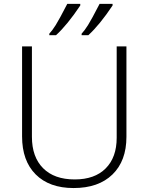

<svg xmlns="http://www.w3.org/2000/svg" viewBox="-20 -951 759 981"><path d="M626 -713.9V-252Q626 -128.9 554.7 -59.6Q483.4 9.8 356 9.8Q231.9 9.8 162.4 -59.8Q92.8 -129.4 92.8 -253.9V-713.9H143.1V-252Q143.1 -148.9 200.2 -91.6Q257.3 -34.2 361.8 -34.2Q463.9 -34.2 520 -90.6Q576.2 -147 576.2 -247.1V-713.9ZM231.9 -778.8Q247.1 -794.9 264.6 -822.8Q282.2 -850.6 323.7 -931.2H390.1V-922.9Q324.2 -824.2 266.1 -771H231.9ZM397 -778.8Q412.1 -794.9 429.7 -822.8Q447.3 -850.6 488.8 -931.2H555.2V-922.9Q489.3 -824.2 431.2 -771H397Z"/></svg>

Font: JBL Sans
Style: Light
Weight: 300
Version: Version 1.10